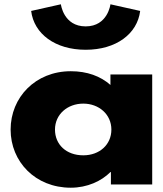

<svg xmlns="http://www.w3.org/2000/svg" viewBox="-20 -860 759 895"><path d="M494.8 -840C494.8 -840 482.7 -737 379.3 -737C275.9 -737 263.8 -840 263.8 -840L125.2 -809C138.4 -702 237.4 -628 379.3 -628C521.2 -628 620.2 -702 633.4 -809ZM29.5 -256C29.5 -106 145 15 310 15C387 15 453 -16 494.8 -58H497V0H689.5V-513H494.8V-464C448.6 -505 385.9 -528 310 -528C145 -528 29.5 -406 29.5 -256ZM236.3 -256C236.3 -327 294.6 -377 368.3 -377C440.9 -377 499.2 -327 499.2 -256C499.2 -186 444.2 -136 368.3 -136C289.1 -136 236.3 -186 236.3 -256Z"/></svg>

Font: Hussar
Style: BdWide
Weight: 700
Foundry: Cannot Into Space Fonts
Version: Version 2.00